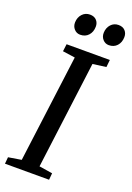

<svg xmlns="http://www.w3.org/2000/svg" viewBox="-175 -1006 737 1070"><g transform="rotate(20 193.5 -471.5)"><path d="M2.5 0 6 -39.5 83 -52 165.5 -689 92 -699.5 97.5 -743H354L349.5 -699.5L270.5 -689L188.5 -52L267.5 -39.5L264 0ZM149.5 -818.5Q128.5 -818.5 114 -834.5Q99.5 -850.5 100 -874Q101 -904 119 -923.5Q137 -943 164 -943Q189.5 -943 203.5 -927.8Q217.5 -912.5 217 -890Q216.5 -858.5 198.2 -838.5Q180 -818.5 149.5 -818.5ZM319.5 -818.5Q298.5 -818.5 284 -834.5Q269.5 -850.5 270 -874Q271 -904 288.8 -923.5Q306.5 -943 333.5 -943Q359 -943 373 -927.8Q387 -912.5 386.5 -890Q386 -858.5 367.8 -838.5Q349.5 -818.5 319.5 -818.5Z"/></g></svg>

Font: Merriweather 20pt
Style: Italic
Weight: 400
Italic angle: -7.8°
Version: Version 2.101